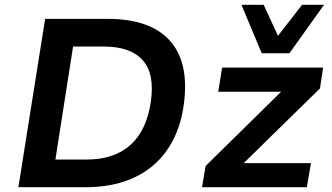

<svg xmlns="http://www.w3.org/2000/svg" viewBox="-20 -784 1389 804"><path d="M57 0 169 -705H431Q609 -705 691 -614Q773 -523 750 -349Q739 -265 706 -200Q673 -135 620.5 -90.5Q568 -46 497 -23Q426 0 337 0ZM212 -116H345Q402 -116 448.5 -132Q495 -148 528.5 -179Q562 -210 583 -256Q604 -302 612 -361Q628 -476 577 -532.5Q526 -589 416 -589H286ZM826 0 841 -89 1189 -431 1183 -400H894L910 -501H1333L1320 -414L967 -68L973 -101H1282L1265 0ZM1076 -561 991 -764H1084L1144 -634L1245 -764H1337L1192 -561Z"/></svg>

Font: Nunito Sans 7pt
Style: Bold Italic
Weight: 700
Italic angle: -9°
Version: Version 3.101;gftools[0.9.27]